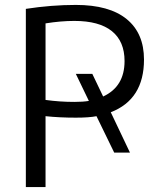

<svg xmlns="http://www.w3.org/2000/svg" viewBox="-20 -760 640 780"><path d="M508 -140H444L372 -288Q342 -282 288 -282Q222 -282 165 -288V0H85V-724Q189 -740 288 -740Q424 -740 494.5 -682.5Q565 -625 565 -518Q565 -356 430 -304ZM341 -350 288 -460H355L399 -368Q486 -408 486 -512Q486 -592 434.5 -633.5Q383 -675 282 -675Q227 -675 165 -665V-354Q223 -346 282 -346Q317 -346 341 -350Z"/></svg>

Font: Mplus 1p
Style: Regular
Weight: 400
Version: Version 1.061